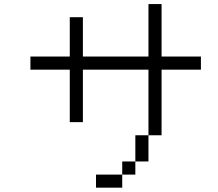

<svg xmlns="http://www.w3.org/2000/svg" viewBox="-20 -832 1040 915"><path d="M937.5 -500V-562.5H750Q750 -562.5 750 -812.5H687.5Q687.5 -812.5 687.5 -562.5H375V-750H312.5V-562.5H125V-500H312.5Q312.5 -500 312.5 -250H375Q375 -250 375 -500H687.5V-187.5H625Q625 -187.5 625 -62.5H562.5V0H437.5V62.5H562.5V0H625V-62.5H687.5Q687.5 -62.5 687.5 -187.5H750V-500Z"/></svg>

Font: BFUnifontExMono
Style: Regular
Weight: 500
Version: Version 15.0.06